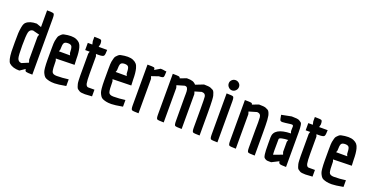

<svg xmlns="http://www.w3.org/2000/svg" viewBox="-29 -1412 4084 2112"><g transform="rotate(20 2013.5 -356.5)"><path d="M80 -506Q120 -544 203 -544L259 -524V-720Q326 -720 337 -712.5Q348 -705 348 -659V0Q288 0 274 -5Q260 -10 259 -34L198 7Q119 7 78 -30Q51 -55 46 -160Q45 -193 45 -267Q45 -341 46.5 -374Q48 -407 55.5 -448.5Q63 -490 80 -506ZM269 -111 259 -143V-411L268 -439L190 -459Q152 -456 143 -417Q134 -378 134 -262Q134 -146 143 -116Q154 -79 191 -78Z M604 -78Q672 -78 742 -88V-10Q649 7 610 7Q571 7 547.5 1.5Q524 -4 507 -11.5Q490 -19 479 -37Q468 -55 462 -70.5Q456 -86 453 -118Q449 -161 449 -209.5Q449 -258 449 -291V-343Q449 -414 453 -431.5Q457 -449 462 -469.5Q467 -490 475 -498.5Q483 -507 494.5 -518.5Q506 -530 521 -534Q568 -544 605 -544Q642 -544 668.5 -532.5Q695 -521 709.5 -504Q724 -487 732 -456Q745 -407 745 -328L748 -260L530 -255L538 -232Q538 -133 547.5 -105.5Q557 -78 604 -78ZM543 -363 535 -341H666L656 -363Q655 -418 645.5 -438.5Q636 -459 600 -459Q564 -459 553.5 -441Q543 -423 543 -363Z M1029 -537Q1029 -480 1018.5 -466.5Q1008 -453 957 -453H928L937 -428V-230Q937 -145 943.5 -113.5Q950 -82 971 -78H1047V0L966 5Q916 5 900 -5Q884 -15 876 -21Q868 -27 862 -45.5Q856 -64 853 -75.5Q850 -87 848.5 -117.5Q847 -148 847 -168V-428L855 -453H802V-537H855L847 -574V-625Q914 -625 925.5 -618.5Q937 -612 937 -571L929 -537Z M1268 -78Q1336 -78 1406 -88V-10Q1313 7 1274 7Q1235 7 1211.5 1.5Q1188 -4 1171 -11.5Q1154 -19 1143 -37Q1132 -55 1126 -70.5Q1120 -86 1117 -118Q1113 -161 1113 -209.5Q1113 -258 1113 -291V-343Q1113 -414 1117 -431.5Q1121 -449 1126 -469.5Q1131 -490 1139 -498.5Q1147 -507 1158.5 -518.5Q1170 -530 1185 -534Q1232 -544 1269 -544Q1306 -544 1332.5 -532.5Q1359 -521 1373.5 -504Q1388 -487 1396 -456Q1409 -407 1409 -328L1412 -260L1194 -255L1202 -232Q1202 -133 1211.5 -105.5Q1221 -78 1268 -78ZM1207 -363 1199 -341H1330L1320 -363Q1319 -418 1309.5 -438.5Q1300 -459 1264 -459Q1228 -459 1217.5 -441Q1207 -423 1207 -363Z M1591 0Q1524 0 1512.5 -7.5Q1501 -15 1501 -60V-537Q1567 -537 1578 -533Q1589 -529 1589 -506L1653 -544Q1682 -544 1706 -538L1722 -537Q1722 -480 1714 -469.5Q1706 -459 1663 -459L1581 -431L1591 -403Z M2096 0Q2029 0 2018 -7.5Q2007 -15 2007 -60L2006 -305V-344Q2006 -367 2006.5 -379Q2007 -391 2006 -406.5Q2005 -422 2002.5 -429.5Q2000 -437 1996 -445Q1989 -459 1966 -459L1877 -433L1886 -404V0Q1819 0 1808 -7.5Q1797 -15 1797 -60V-537Q1852 -537 1867 -534Q1882 -531 1885 -516L1960 -544Q2004 -544 2027 -536.5Q2050 -529 2068 -508L2160 -544Q2219 -544 2239.5 -535.5Q2260 -527 2269.5 -521Q2279 -515 2286.5 -496Q2294 -477 2297.5 -462Q2301 -447 2303 -412Q2306 -360 2306 -266V0Q2238 0 2227 -7.5Q2216 -15 2216 -60V-267Q2216 -405 2213 -421Q2208 -450 2185 -456Q2177 -458 2165 -459L2087 -436L2096 -408Z M2471 -588Q2447 -588 2429 -606.5Q2411 -625 2411 -649.5Q2411 -674 2429 -691Q2447 -708 2471 -708Q2495 -708 2513 -691Q2531 -674 2531 -649.5Q2531 -625 2513 -606.5Q2495 -588 2471 -588ZM2427 -56V-537Q2494 -537 2505 -529.5Q2516 -522 2516 -477V4Q2449 4 2438 -3.5Q2427 -11 2427 -56Z M2861 -267 2862 -355Q2862 -395 2860 -415Q2856 -457 2813 -459L2721 -432L2730 -404V0Q2663 0 2652 -7.5Q2641 -15 2641 -60V-537Q2699 -537 2714 -534Q2729 -531 2730 -516L2804 -544Q2865 -544 2884 -536Q2903 -528 2913 -522Q2923 -516 2931 -497.5Q2939 -479 2942 -463.5Q2945 -448 2948 -414Q2951 -365 2951 -266V0Q2884 0 2872.5 -7.5Q2861 -15 2861 -60Z M3235 -413 3236 -440Q3236 -454 3233 -455Q3230 -456 3226 -459.5Q3222 -463 3215.5 -461Q3209 -459 3200 -460L3146 -453Q3125 -450 3110 -450Q3095 -450 3087 -457Q3079 -464 3071 -521L3187 -544Q3258 -544 3276 -533.5Q3294 -523 3302 -516Q3310 -509 3313 -488Q3318 -462 3318 -406V0Q3260 0 3245 -6Q3230 -12 3229 -35L3146 7Q3118 7 3104.5 6.5Q3091 6 3077.5 -2Q3064 -10 3059.5 -18Q3055 -26 3051 -52Q3046 -83 3046 -179V-248Q3046 -361 3243 -365L3235 -389ZM3140 -78Q3141 -78 3241 -116L3231 -145V-264L3239 -287Q3198 -286 3167 -279Q3136 -272 3136 -260L3135 -128Q3135 -78 3140 -78Z M3610 -537Q3610 -480 3599.5 -466.5Q3589 -453 3538 -453H3509L3518 -428V-230Q3518 -145 3524.5 -113.5Q3531 -82 3552 -78H3628V0L3547 5Q3497 5 3481 -5Q3465 -15 3457 -21Q3449 -27 3443 -45.5Q3437 -64 3434 -75.5Q3431 -87 3429.5 -117.5Q3428 -148 3428 -168V-428L3436 -453H3383V-537H3436L3428 -574V-625Q3495 -625 3506.5 -618.5Q3518 -612 3518 -571L3510 -537Z M3849 -78Q3917 -78 3987 -88V-10Q3894 7 3855 7Q3816 7 3792.5 1.5Q3769 -4 3752 -11.5Q3735 -19 3724 -37Q3713 -55 3707 -70.5Q3701 -86 3698 -118Q3694 -161 3694 -209.5Q3694 -258 3694 -291V-343Q3694 -414 3698 -431.5Q3702 -449 3707 -469.5Q3712 -490 3720 -498.5Q3728 -507 3739.5 -518.5Q3751 -530 3766 -534Q3813 -544 3850 -544Q3887 -544 3913.5 -532.5Q3940 -521 3954.5 -504Q3969 -487 3977 -456Q3990 -407 3990 -328L3993 -260L3775 -255L3783 -232Q3783 -133 3792.5 -105.5Q3802 -78 3849 -78ZM3788 -363 3780 -341H3911L3901 -363Q3900 -418 3890.5 -438.5Q3881 -459 3845 -459Q3809 -459 3798.5 -441Q3788 -423 3788 -363Z"/></g></svg>

Font: Economica
Style: Bold
Weight: 700
Designer: Vicente Lamonaca
Foundry: Vicente Lamonaca
Version: Version 1.100